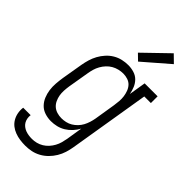

<svg xmlns="http://www.w3.org/2000/svg" viewBox="-303 -835 1110 1110"><g transform="rotate(45 252.5 -279.5)"><path d="M165 213Q143 213 121.5 210Q100 207 80 199.5Q60 192 44 179.5Q28 167 17.5 149Q7 131 3 109.5Q-1 88 2 66H63Q61 80 63.5 93.5Q66 107 72.5 118Q79 129 89.5 137Q100 145 112 149.5Q124 154 137.5 156Q151 158 165 158Q183 158 201 153.5Q219 149 235.5 139Q252 129 265 114.5Q278 100 287 83.5Q296 67 301 49Q306 31 309 14L325 -86Q314 -65 297 -46.5Q280 -28 259.5 -15.5Q239 -3 216 2.5Q193 8 170 8Q144 8 119.5 0Q95 -8 78 -25.5Q61 -43 51.5 -66Q42 -89 38.5 -114Q35 -139 37 -165.5Q39 -192 43 -218L65 -348Q69 -371 76 -394.5Q83 -418 95 -440Q107 -462 124.5 -481.5Q142 -501 164 -514Q186 -527 210 -532.5Q234 -538 258 -538Q282 -538 305 -531Q328 -524 344 -508Q360 -492 369 -470.5Q378 -449 382 -426L399 -530H505V-475H451L369 23Q365 47 357.5 71Q350 95 336.5 117.5Q323 140 304 159Q285 178 262 190.5Q239 203 214.5 208Q190 213 165 213ZM201 -47Q218 -47 236 -51Q254 -55 269.5 -64.5Q285 -74 298 -87.5Q311 -101 319.5 -117Q328 -133 333.5 -150.5Q339 -168 342 -185L363 -315Q366 -334 367.5 -353.5Q369 -373 366.5 -391.5Q364 -410 357.5 -427.5Q351 -445 339 -458Q327 -471 309 -477Q291 -483 272 -483Q254 -483 235.5 -478.5Q217 -474 200.5 -464.5Q184 -455 170.5 -440.5Q157 -426 147.5 -409Q138 -392 133 -374.5Q128 -357 125 -339L103 -209Q100 -189 99 -170Q98 -151 101 -133Q104 -115 112 -98Q120 -81 133 -69.5Q146 -58 164 -52.5Q182 -47 201 -47ZM283 -592 246 -628 395 -772 440 -728Z"/></g></svg>

Font: Iosevka Slab Light
Style: Italic
Weight: 300
Italic angle: -9°
Monospace: yes
Designer: Belleve Invis
Foundry: Belleve Invis
Version: Version 11.1.1; ttfautohint (v1.8.3)